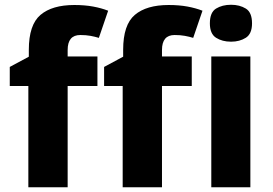

<svg xmlns="http://www.w3.org/2000/svg" viewBox="-20 -786 1145 806"><path d="M389 -425V-549H264V-576Q264 -639 317 -639Q341 -639 360 -635.5Q379 -632 395 -627L434 -741Q406 -752 371 -758.5Q336 -765 292 -765Q199 -765 150 -723.5Q101 -682 101 -577V-548L21 -505V-425H99V0H264V-425ZM785 -425V-549H660V-576Q660 -639 713 -639Q737 -639 756 -635.5Q775 -632 791 -627L830 -741Q802 -752 767 -758.5Q732 -765 688 -765Q595 -765 546 -723.5Q497 -682 497 -577V-548L417 -505V-425H495V0H660V-425ZM950 -766Q913 -766 887 -750Q861 -734 861 -688Q861 -644 887 -627.5Q913 -611 950 -611Q986 -611 1012 -627.5Q1038 -644 1038 -688Q1038 -734 1012 -750Q986 -766 950 -766ZM1031 -549H867V0H1031Z"/></svg>

Font: Noto Sans UI Extra
Style: Regular
Weight: 800
Designer: Monotype Design Team
Foundry: Monotype Imaging Inc.
Version: Version 1.901